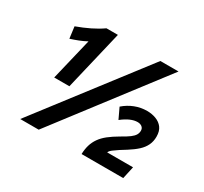

<svg xmlns="http://www.w3.org/2000/svg" viewBox="-143 -903 1174 1106"><g transform="rotate(30 444.0 -350.5)"><path d="M103 0 635 -693H756L226 0ZM153 -305 220 -584Q196 -571 170.5 -561Q145 -551 117 -542L107 -619Q154 -636 196 -656.5Q238 -677 272 -701H348L254 -305ZM510 -2Q511 -35 519 -62Q527 -89 543.5 -112.5Q560 -136 586.5 -157Q613 -178 651 -200Q687 -220 705.5 -234Q724 -248 731.5 -261Q739 -274 739 -289Q739 -305 727.5 -314Q716 -323 698 -323Q676 -323 650.5 -312Q625 -301 596 -278L563 -348Q595 -376 633.5 -391Q672 -406 714 -406Q746 -406 773.5 -395.5Q801 -385 817.5 -363Q834 -341 834 -304Q834 -273 822 -247.5Q810 -222 786 -200Q762 -178 727 -156Q707 -144 687 -131Q667 -118 652 -106.5Q637 -95 633 -84H805L787 -2Z"/></g></svg>

Font: Ubuntu Sans
Style: Bold Italic
Weight: 700
Italic angle: -13.5°
Designer: Dalton Maag Ltd
Foundry: Dalton Maag Ltd
Version: Version 1.006